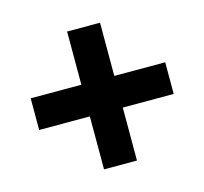

<svg xmlns="http://www.w3.org/2000/svg" viewBox="-85 -744 778 732"><g transform="rotate(-15 304.5 -378.0)"><path d="M239 -106H369V-315H570V-440H369V-650H239V-440H39V-315H239Z"/></g></svg>

Font: Noto Sans CJK HK Black
Style: Regular
Weight: 900
Designer: Ryoko NISHIZUKA 西塚涼子 (kana, bopomofo & ideographs); Paul D. Hunt (Latin, Greek & Cyrillic); Sandoll Communications 산돌커뮤니
Foundry: Adobe
Version: Version 2.004;hotconv 1.0.118;makeotfexe 2.5.65603